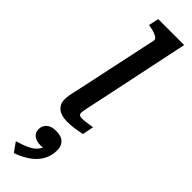

<svg xmlns="http://www.w3.org/2000/svg" viewBox="-366 -745 1068 1068"><g transform="rotate(45 168.0 -210.5)"><path d="M177 -656Q179 -667 170.5 -674Q162 -681 146 -687Q130 -693 107 -697L97 -699L110 -758H314L199 -210Q191 -173 185.5 -148Q180 -123 177.5 -109Q175 -95 175 -88Q175 -77 181 -72Q187 -67 200 -67Q215 -67 229 -69Q243 -71 256 -73Q269 -75 279 -76L266 -10Q251 -7 233 -3.5Q215 0 195.5 2Q176 4 155 4Q126 4 104 -4.5Q82 -13 69.5 -30.5Q57 -48 57 -74Q57 -88 59.5 -104.5Q62 -121 68.5 -148Q75 -175 84 -219ZM69 337 30 282Q69 271 97 258.5Q125 246 142.5 228.5Q160 211 166 187Q168 182 171.5 181Q175 180 178.5 181.5Q182 183 183 189Q178 194 168 198Q158 202 146 202Q111 202 91.5 187Q72 172 72 146Q72 119 91 101Q110 83 148 83Q190 83 209.5 102.5Q229 122 229 155Q229 195 212 229Q195 263 159.5 290Q124 317 69 337Z"/></g></svg>

Font: Roboto Serif 20pt Medium
Style: Italic
Weight: 500
Italic angle: -10°
Version: Version 1.008